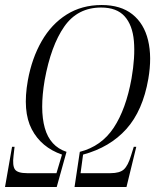

<svg xmlns="http://www.w3.org/2000/svg" viewBox="-44 -745 618 765"><path d="M-24 0 4 -160H14L10 -125Q5 -85 15.5 -70Q26 -55 64 -55H181L203 -129Q120 -158 82.5 -230Q45 -302 67 -425Q83 -513 122 -581Q161 -649 221.5 -687Q282 -725 361 -725Q437 -725 483.5 -688Q530 -651 546 -584.5Q562 -518 547 -431Q525 -304 459.5 -231Q394 -158 287 -129L277 -55H396Q433 -55 449.5 -70Q466 -85 478 -125L489 -160H499L460 0H253L274 -140Q360 -162 409 -236Q458 -310 480 -432Q495 -518 489.5 -581.5Q484 -645 452.5 -680Q421 -715 359 -715Q265 -715 212 -639Q159 -563 134 -426Q114 -308 134.5 -235Q155 -162 221 -140L182 0Z"/></svg>

Font: Noto Serif Display ExtraCondensed Light
Style: Italic
Weight: 300
Width: 2
Italic angle: -12°
Designer: Monotype Design Team
Foundry: Monotype Imaging Inc.
Version: Version 2.009